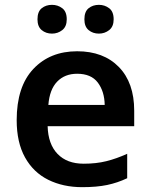

<svg xmlns="http://www.w3.org/2000/svg" viewBox="-20 -764 621 794"><path d="M299 -552Q408 -552 471.5 -487Q535 -422 535 -306V-242H177Q179 -168 218 -127.5Q257 -87 326 -87Q378 -87 420 -97.5Q462 -108 506 -128V-27Q466 -8 423 1Q380 10 320 10Q241 10 179.5 -20.5Q118 -51 83.5 -113Q49 -175 49 -267Q49 -406 118 -479Q187 -552 299 -552ZM299 -459Q248 -459 216.5 -426.5Q185 -394 180 -330H413Q412 -386 384.5 -422.5Q357 -459 299 -459ZM135 -684Q135 -716 152.5 -730Q170 -744 195 -744Q219 -744 237.5 -730Q256 -716 256 -684Q256 -654 237.5 -639.5Q219 -625 195 -625Q170 -625 152.5 -639.5Q135 -654 135 -684ZM329 -684Q329 -716 346.5 -730Q364 -744 389 -744Q413 -744 431.5 -730Q450 -716 450 -684Q450 -654 431.5 -639.5Q413 -625 389 -625Q364 -625 346.5 -639.5Q329 -654 329 -684Z"/></svg>

Font: Noto Sans Gujarati UI SemiBold
Style: Regular
Weight: 600
Designer: Jelle Bosma - Monotype Design Team, Universal Thirst
Foundry: Monotype Imaging Inc.
Version: Version 2.106; ttfautohint (v1.8.4.7-5d5b)